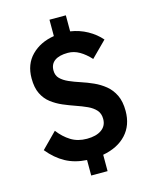

<svg xmlns="http://www.w3.org/2000/svg" viewBox="-131 -890 857 1076"><g transform="rotate(-15 297.0 -352.0)"><path d="M542 -200Q542 -117 493 -64Q444 -11 357 5V100H262V10Q192 6 139 -23Q86 -52 42 -106L130 -195Q161 -154 200.5 -129.5Q240 -105 293 -105Q347 -105 378 -127Q409 -149 409 -189Q409 -221 391 -241Q373 -261 343.5 -274.5Q314 -288 279 -300Q244 -312 209 -327Q174 -342 144.5 -364.5Q115 -387 97.5 -422.5Q80 -458 80 -512Q80 -594 130.5 -645Q181 -696 262 -709V-804H357V-711Q410 -703 455 -678Q500 -653 531 -617L442 -528Q412 -561 380 -579.5Q348 -598 313 -598Q263 -598 236.5 -579Q210 -560 210 -523Q210 -494 228 -476Q246 -458 275.5 -445Q305 -432 340.5 -420.5Q376 -409 411.5 -393Q447 -377 476.5 -353Q506 -329 524 -292Q542 -255 542 -200Z"/></g></svg>

Font: Outfit Semi Bold
Style: Regular
Weight: 600
Designer: Rodrigo Fuenzalida
Foundry: fragTYPE
Version: Version 1.000